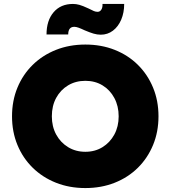

<svg xmlns="http://www.w3.org/2000/svg" viewBox="-20 -944 865 974"><path d="M413 10Q332 10 264 -17Q196 -44 146 -93Q96 -142 68.5 -208.5Q41 -275 41 -354Q41 -433 68.5 -499.5Q96 -566 146 -615Q196 -664 264 -691Q332 -718 413 -718Q494 -718 562 -691Q630 -664 679.5 -615Q729 -566 756.5 -499.5Q784 -433 784 -354Q784 -275 756.5 -208.5Q729 -142 679.5 -93Q630 -44 562 -17Q494 10 413 10ZM413 -174Q462 -174 500 -197.5Q538 -221 560 -261.5Q582 -302 582 -354Q582 -406 560 -447Q538 -488 500 -511Q462 -534 413 -534Q364 -534 325.5 -511Q287 -488 265 -447.5Q243 -407 243 -354Q243 -302 265 -261.5Q287 -221 325.5 -197.5Q364 -174 413 -174ZM491 -768Q473 -768 454.5 -773.5Q436 -779 410 -790Q391 -799 378.5 -803.5Q366 -808 357 -808Q326 -808 326 -769H216Q216 -840 252 -882Q288 -924 350 -924Q366 -924 382.5 -919.5Q399 -915 429 -901Q446 -892 456 -888Q466 -884 475 -884Q487 -884 494 -895Q501 -906 500 -924H610Q610 -880 595 -844.5Q580 -809 553 -788.5Q526 -768 491 -768Z"/></svg>

Font: Lexend ExtraBold
Style: Regular
Weight: 800
Designer: Bonnie Shaver-Troup, Thomas Jockin
Foundry: Lexend
Version: Version 1.007; ttfautohint (v1.8.3)